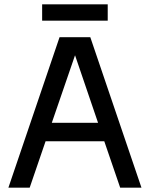

<svg xmlns="http://www.w3.org/2000/svg" viewBox="-20 -873 697 893"><path d="M400 -700 638 0H539L465 -216H192L118 0H19L257 -700ZM481 -853V-777H176V-853ZM329 -616 221 -302H436Z"/></svg>

Font: MedMera Sans Display
Style: Regular
Weight: 500
Designer: Kasper Nordkvist
Foundry: UNCUT.wtf
Version: Version 1.300